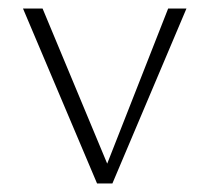

<svg xmlns="http://www.w3.org/2000/svg" viewBox="-20 -431 492 451"><path d="M208 0 34 -411H80L245 -15L219 -14L375 -411H418L244 0Z"/></svg>

Font: Ysabeau ExtraLight
Style: Regular
Weight: 250
Designer: Christian Thalmann (Catharsis Fonts)
Version: Version 2.002